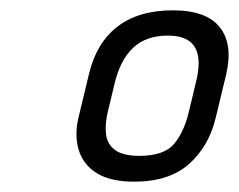

<svg xmlns="http://www.w3.org/2000/svg" viewBox="-20 -731 463 372"><path d="M398 -503 418 -586Q432 -645 406 -678Q380 -711 315 -711Q248 -711 207 -679Q166 -647 152 -586L132 -503Q124 -469 132.5 -440.5Q141 -412 167.5 -395.5Q194 -379 240 -379Q308 -379 346.5 -413.5Q385 -448 398 -503ZM359 -569 346 -515Q337 -476 317.5 -452.5Q298 -429 250 -429Q219 -429 203.5 -440Q188 -451 185.5 -470.5Q183 -490 189 -515L202 -569Q213 -615 238 -638.5Q263 -662 305 -662Q332 -662 346.5 -651.5Q361 -641 364 -620.5Q367 -600 359 -569Z"/></svg>

Font: Advent Pro
Style: Italic
Weight: 400
Italic angle: -12°
Designer: VivaRado, Andreas Kalpakidis
Foundry: VivaRado, Andreas Kalpakidis
Version: Version 3.000